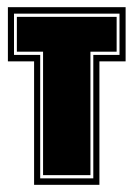

<svg xmlns="http://www.w3.org/2000/svg" viewBox="-20 -515 372 535"><path d="M75 0V-344H2V-495H330V-344H257V0ZM92 -18H240V-362H313V-477H19V-362H92ZM100 -27V-371H27V-468H305V-371H232V-27Z"/></svg>

Font: Alumni Sans Collegiate One
Style: Regular
Weight: 400
Designer: Robert E. Leuschke
Foundry: Robert E. Leuschke
Version: Version 1.100